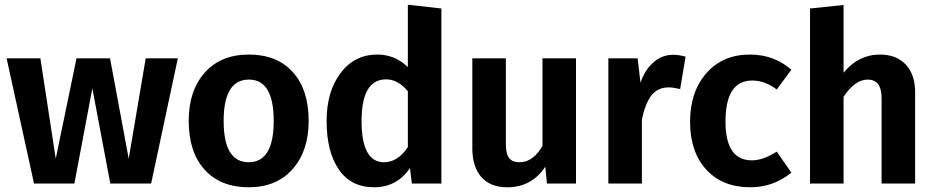

<svg xmlns="http://www.w3.org/2000/svg" viewBox="-20 -777 3957 813"><path d="M733 -530 620 0H447L371 -403L295 0H124L8 -530H151L216 -105L304 -530H446L525 -105L597 -530Z M1287 -265Q1287 -138 1219 -61Q1151 16 1033 16Q914 16 846.5 -58.5Q779 -133 779 -265Q779 -393 847 -469.5Q915 -546 1034 -546Q1153 -546 1220 -471.5Q1287 -397 1287 -265ZM1034 -440Q927 -440 927 -265Q927 -90 1033 -90Q1139 -90 1139 -265Q1139 -440 1034 -440Z M1707 -757 1849 -741V0H1724L1716 -65Q1660 16 1564 16Q1466 16 1414.5 -59.5Q1363 -135 1363 -265Q1363 -389 1422 -467.5Q1481 -546 1578 -546Q1652 -546 1707 -493ZM1606 -90Q1664 -90 1707 -154V-391Q1665 -441 1615 -441Q1511 -441 1511 -265Q1511 -90 1606 -90Z M2419 -530V0H2296L2289 -71Q2231 16 2128 16Q2056 16 2018 -27.5Q1980 -71 1980 -149V-530H2122V-167Q2122 -125 2136 -107.5Q2150 -90 2180 -90Q2237 -90 2277 -159V-530Z M2830 -545Q2856 -545 2883 -537L2860 -400Q2830 -407 2812 -407Q2765 -407 2738.5 -373Q2712 -339 2698 -271V0H2556V-530H2680L2692 -427Q2711 -482 2747.5 -513.5Q2784 -545 2830 -545Z M3155 -546Q3257 -546 3331 -482L3269 -398Q3219 -436 3165 -436Q3052 -436 3052 -262Q3052 -98 3164 -98Q3211 -98 3269 -135L3331 -46Q3255 16 3157 16Q3039 16 2970.5 -59Q2902 -134 2902 -261Q2902 -388 2971 -467Q3040 -546 3155 -546Z M3706 -546Q3776 -546 3815.5 -503.5Q3855 -461 3855 -386V0H3713V-362Q3713 -440 3654 -440Q3600 -440 3552 -367V0H3410V-741L3552 -756V-469Q3615 -546 3706 -546Z"/></svg>

Font: FiraGO SemiBold
Style: Regular
Weight: 600
Designer: bBox Type
Foundry: bBox Type GmbH
Version: Version 1.001;PS 001.001;hotconv 1.0.88;makeotf.lib2.5.64775